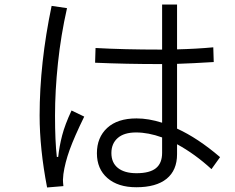

<svg xmlns="http://www.w3.org/2000/svg" viewBox="-20 -805 1040 848"><path d="M914 -58Q841 -125 762 -168V-124Q762 -53 716 -15.5Q670 22 582 22Q501 22 454.5 -18.5Q408 -59 408 -128Q408 -198 453.5 -240Q499 -282 583 -282Q636 -282 696 -263V-522H688Q537 -522 400 -528L402 -593Q527 -586 690 -586H696V-785H762V-587Q847 -589 922 -596L924 -531Q827 -525 762 -523V-237Q854 -195 952 -111ZM237 -112Q242 -159 254.5 -207Q267 -255 296 -317L352 -290Q308 -200 287.5 -143Q267 -86 260 -36Q258 -18 258 -11Q258 -1 260 17L188 23Q155 -148 155 -295Q155 -526 208 -779L276 -769Q249 -650 236 -527Q223 -404 223 -294Q223 -181 231 -112ZM696 -198Q635 -220 581 -220Q528 -220 500 -195.5Q472 -171 472 -129Q472 -86 501 -63Q530 -40 583 -40Q641 -40 668.5 -62Q696 -84 696 -130Z"/></svg>

Font: IBM Plex Sans JP
Style: Regular
Weight: 400
Designer: Mike Abbink; Paul van der Laan; Pieter van Rosmalen; Wujin Sim; Yejin Wi; Jinhee Kim; Boomi Park; Yona Kim; Kichan Ma
Foundry: Sandoll Inc.
Version: Version 1.000